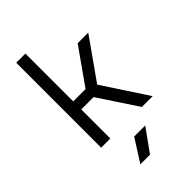

<svg xmlns="http://www.w3.org/2000/svg" viewBox="-283 -828 1167 1167"><g transform="rotate(-45 300.0 -245.0)"><path d="M179 0H100V-730H179V-319H285L448 -550H539L354 -288L543 0H450L285 -250H179ZM280 240H197L290 94H385Z"/></g></svg>

Font: JetBrains Mono Semi Light
Style: Regular
Weight: 350
Monospace: yes
Designer: Philipp Nurullin, Konstantin Bulenkov
Foundry: JetBrains
Version: 2.002